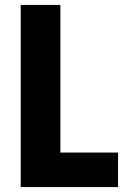

<svg xmlns="http://www.w3.org/2000/svg" viewBox="-20 -759 519 779"><path d="M225 -739H64V0H459V-140H225Z"/></svg>

Font: Malmofest
Style: Bold
Weight: 700
Designer: Jonny Pinhorn (Poppins), Kolossal
Version: Version 1.004;Glyphs 3.1.2 (3151)